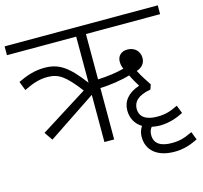

<svg xmlns="http://www.w3.org/2000/svg" viewBox="-109 -743 1068 1010"><g transform="rotate(-15 424.5 -238.5)"><path d="M116 -83 377 -257V0H430V-280C481 -281 552 -292 593 -305C601 -288 616 -261 630 -239C566 -218 536 -178 536 -129C536 -87 555 -52 590 -31C579 -14 573 4 573 25C573 97 625 145 722 145C769 145 809 132 849 112L832 68C786 90 760 97 719 97C664 97 624 79 624 29C624 12 628 -1 638 -13C652 -10 668 -8 684 -8C731 -9 772 -22 811 -42L794 -86C749 -64 722 -57 681 -57C627 -57 586 -75 586 -125C586 -161 611 -192 682 -204L691 -230C674 -256 655 -284 638 -317C665 -326 685 -344 685 -376C685 -412 659 -439 618 -439C588 -439 564 -420 564 -387C564 -373 567 -360 573 -347C537 -337 482 -329 430 -327V-574H834V-622H0V-574H377V-323C300 -426 250 -459 173 -459C117 -459 74 -443 27 -421L46 -372C99 -398 134 -408 175 -408C236 -408 271 -383 342 -290L85 -128Z"/></g></svg>

Font: Noto Sans Devanagari UI Light
Style: Regular
Weight: 300
Designer: Jelle Bosma - Monotype Design Team
Foundry: Monotype Imaging Inc.
Version: Version 2.004